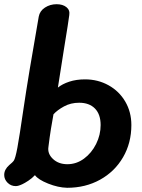

<svg xmlns="http://www.w3.org/2000/svg" viewBox="-20 -891 676 912"><path d="M604 -297Q604 -212 564.5 -144Q525 -76 455.5 -37.5Q386 1 299 1Q256 0 208.5 -19Q161 -38 146 -59Q132 -44 114.5 -32.5Q97 -21 86 -16Q67 -7 55 -7Q32 -7 16 -23Q0 -39 0 -60Q0 -86 24 -107Q41 -121 45 -127Q53 -138 62.5 -189Q72 -240 92 -377Q114 -527 164 -812Q169 -839 193.5 -855Q218 -871 249 -871Q278 -871 295.5 -857Q313 -843 309 -819Q306 -793 284 -659L255 -475Q276 -492 309 -503Q342 -514 384 -514Q445 -514 495.5 -486Q546 -458 575 -408.5Q604 -359 604 -297ZM458 -297Q458 -348 431 -375.5Q404 -403 356 -403Q316 -403 284 -385.5Q252 -368 234 -348L222 -279Q216 -242 210 -193Q205 -161 231.5 -136Q258 -111 300 -111Q343 -111 379 -137.5Q415 -164 436.5 -207Q458 -250 458 -297Z"/></svg>

Font: Mali
Style: Bold Italic
Weight: 700
Italic angle: -10°
Version: Version 1.000; ttfautohint (v1.6)